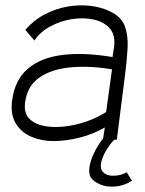

<svg xmlns="http://www.w3.org/2000/svg" viewBox="-20 -524 543 720"><path d="M180 5Q136 5 98 -11Q60 -27 39.5 -60.5Q19 -94 25 -145Q35 -224 84 -266Q133 -308 214.5 -318Q296 -328 402 -310L408 -350Q413 -393 391.5 -417.5Q370 -442 332 -450.5Q294 -459 251 -452.5Q208 -446 169.5 -425.5Q131 -405 109 -372L75 -412Q107 -449 148.5 -470.5Q190 -492 234 -499.5Q278 -507 319.5 -502Q361 -497 393 -481Q435 -461 448 -426Q461 -391 458.5 -345Q456 -299 449 -244L418 0H366L373 -46Q330 -21 279 -8Q228 5 180 5ZM378 -104 400 -264Q316 -278 245 -271.5Q174 -265 128 -233.5Q82 -202 74 -139Q69 -101 89 -80Q109 -59 143.5 -52Q178 -45 220.5 -49.5Q263 -54 304.5 -68.5Q346 -83 378 -104ZM475 154Q444 173 412.5 175.5Q381 178 356.5 168Q332 158 321 142Q308 121 321 79Q334 37 368 -7L414 -5Q399 8 383.5 31.5Q368 55 361 78.5Q354 102 363 117Q376 135 404.5 135Q433 135 455 122Z"/></svg>

Font: Kulim Park ExtraLight
Style: Italic
Weight: 275
Italic angle: -8°
Designer: Noponies / Dale Sattler
Foundry: Noponies
Version: Version 1.000; ttfautohint (v1.8.3)